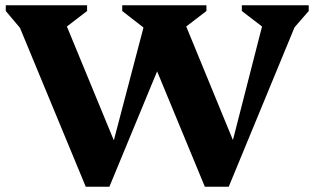

<svg xmlns="http://www.w3.org/2000/svg" viewBox="-20 -710 1199 732"><path d="M307 2 56 -604 2 -668V-690H312V-668L235 -609L414 -175L527 -605L446 -668V-690H767V-668L690 -609L868 -176L979 -609L902 -668V-690H1157V-668L1103 -606L852 2H761L579 -438L397 2Z"/></svg>

Font: Platypi
Style: Bold
Weight: 700
Designer: David Sargent
Foundry: Bolt Cutter Type
Version: Version 1.200; ttfautohint (v1.8.4.7-5d5b)